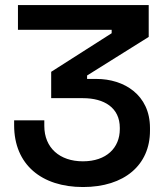

<svg xmlns="http://www.w3.org/2000/svg" viewBox="-20 -720 645 754"><path d="M306 14.5C469 14.5 569 -72.5 569 -206.5V-217.5C569 -348 466.5 -410 359 -410H322V-423.5L564 -575V-700H50.5V-603H418.5V-589.5L181 -438V-334.5H306C388.5 -334.5 450.5 -297.5 450.5 -218V-213C450.5 -139.5 398 -86.5 305.5 -86.5C214.5 -86.5 154 -139.5 154 -225.5V-247.5H35.5V-228C35.5 -73.5 143.5 14.5 306 14.5Z"/></svg>

Font: MCL Standard Medium
Style: Regular
Weight: 500
Designer: Květoslav Bartoš
Foundry: Florian Karsten
Version: Version 1.001;Glyphs 3.2.3 (3260)